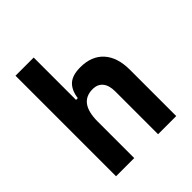

<svg xmlns="http://www.w3.org/2000/svg" viewBox="-201 -860 989 989"><g transform="rotate(-45 293.0 -366.0)"><path d="M379.9 0V-312.5Q379.9 -356 360.6 -379.4Q341.3 -402.8 305.7 -402.8Q206.1 -402.8 206.1 -266.6V0H73.7V-732.4H206.1V-423.8H218.8Q226.1 -476.1 254.4 -501.7Q282.7 -527.3 340.3 -527.3Q422.4 -527.3 467.3 -477.5Q512.2 -427.7 512.2 -336.9V0Z"/></g></svg>

Font: CaskaydiaMono NF
Style: Bold
Weight: 700
Designer: Aaron Bell
Foundry: Saja Typeworks
Version: Version 2111.001; ttfautohint (v1.8.4);Nerd Fonts 3.1.1